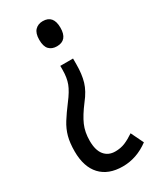

<svg xmlns="http://www.w3.org/2000/svg" viewBox="-189 -598 697 848"><g transform="rotate(-30 159.0 -173.5)"><path d="M240 -476Q240 -412 186 -412Q161 -412 146.5 -427Q132 -442 132 -476Q132 -509 147 -524.5Q162 -540 186 -540Q240 -540 240 -476ZM220 -301Q220 -250 209 -213Q198 -176 167 -137Q132 -91 117 -56.5Q102 -22 102 22Q102 70 122 94.5Q142 119 177 119Q205 119 227.5 109.5Q250 100 275 83L306 147Q244 193 173 193Q100 193 60.5 150.5Q21 108 21 29Q21 -14 29.5 -45.5Q38 -77 56.5 -106.5Q75 -136 103 -173Q133 -212 144 -241Q155 -270 155 -310V-330H220Z"/></g></svg>

Font: Noto Sans Hebrew ExtraCondensed
Style: Regular
Weight: 400
Width: 2
Designer: Monotype Design Team
Foundry: Monotype Imaging Inc.
Version: Version 2.004; ttfautohint (v1.8.4.7-5d5b)